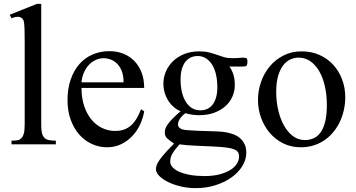

<svg xmlns="http://www.w3.org/2000/svg" viewBox="-20 -742 1831 987"><path d="M267.1 0V-19Q252 -19 241.7 -20.3Q231.4 -21.5 224.4 -23.7Q217.3 -25.9 212.9 -29.3Q208.5 -32.7 205.1 -37.1Q201.7 -41.5 199.2 -46.9Q196.8 -52.2 195.1 -60.1Q193.4 -67.9 192.6 -78.6Q191.9 -89.4 191.9 -105V-722.2H169.9L29.8 -666L39.1 -647.9Q49.8 -652.3 57.9 -654.1Q65.9 -655.8 71.8 -655.8Q78.1 -655.8 83 -653.8Q87.9 -651.9 92.8 -648.9Q96.7 -645 99.4 -640.6Q102.1 -636.2 103.8 -624Q105.5 -611.8 106.2 -589.1Q106.9 -566.4 106.9 -526.9V-105Q106.9 -72.8 103 -57.6Q99.1 -42.5 92.8 -35.2Q88.9 -29.8 84.2 -26.6Q79.6 -23.4 73.5 -21.7Q67.4 -20 59.1 -19.5Q50.8 -19 39.1 -19V0Z M721.2 -169.9 705.1 -180.2Q692.4 -147.9 678.2 -126.5Q664.1 -105 647.2 -92Q630.4 -79.1 610.8 -73.7Q591.3 -68.4 568.8 -68.8Q534.7 -69.3 503.9 -84.5Q473.1 -99.6 449.7 -127.9Q426.3 -156.2 412.6 -197.3Q398.9 -238.3 398.9 -290H721.2Q721.2 -334.5 707.8 -369.4Q694.3 -404.3 670.4 -428.7Q646.5 -453.1 613.8 -466.1Q581.1 -479 543 -479Q495.6 -479 456.1 -461.9Q416.5 -444.8 387.9 -412.4Q359.4 -379.9 343.3 -333Q327.1 -286.1 327.1 -227.1Q327.1 -171.4 343.3 -126.7Q359.4 -82 387.2 -50.5Q415 -19 451.9 -2Q488.8 15.1 530.3 15.1Q570.3 15.1 603.3 -1Q636.2 -17.1 660.6 -43.2Q685.1 -69.3 700.4 -102.5Q715.8 -135.7 721.2 -169.9ZM615.2 -318.8H398.9Q401.9 -348.6 412.6 -371.8Q423.3 -395 439.2 -410.9Q455.1 -426.8 474.4 -434.8Q493.7 -442.9 514.2 -442.9Q526.9 -442.9 544.2 -437.7Q561.5 -432.6 577.4 -418.9Q593.3 -405.3 604.2 -381.1Q615.2 -356.9 615.2 -318.8Z M1252 -423.8Q1252 -442.4 1245.1 -443.8Q1237.8 -445.3 1231.7 -445.6Q1225.6 -445.8 1218 -445.1Q1210.4 -444.3 1200 -443.6Q1189.5 -442.9 1173.8 -442.9Q1149.9 -442.9 1131.8 -448.2Q1113.8 -453.6 1095.5 -460.2Q1077.1 -466.8 1055.9 -472.4Q1034.7 -478 1004.9 -478Q961.4 -478 927 -464.1Q892.6 -450.2 868.9 -427Q845.2 -403.8 832.5 -373.8Q819.8 -343.8 819.8 -311Q819.8 -290 825.4 -269Q831.1 -248 842 -229.2Q853 -210.4 869.6 -195.1Q886.2 -179.7 908.2 -169.9Q881.8 -147.5 866 -130.9Q850.1 -114.3 841.3 -101.6Q832.5 -88.9 829.8 -78.9Q827.1 -68.8 827.1 -60.1Q827.1 -42 839.4 -30.5Q851.6 -19 875 -3.9Q847.7 23.4 829.6 43.7Q811.5 64 800.8 79.3Q790 94.7 785.9 106.2Q781.7 117.7 781.7 127.9Q781.7 145.5 799.1 162.8Q816.4 180.2 845 194.1Q873.5 208 910.4 216.6Q947.3 225.1 985.8 225.1Q1041.5 225.1 1089.1 209.7Q1136.7 194.3 1171.6 168.9Q1206.5 143.6 1226.3 110.8Q1246.1 78.1 1246.1 43Q1246.1 16.1 1236.6 -2.4Q1227.1 -21 1212.2 -33.2Q1197.3 -45.4 1178.7 -52Q1160.2 -58.6 1142.1 -61.8Q1124 -64.9 1108.4 -65.7Q1092.8 -66.4 1084 -66.9Q1027.3 -68.4 993.9 -69.8Q960.4 -71.3 941.9 -73Q923.3 -74.7 915.5 -77.6Q907.7 -80.6 902.8 -85Q895 -92.3 894.8 -102.1Q894.5 -111.8 899.7 -122.3Q904.8 -132.8 913.8 -142.8Q922.9 -152.8 933.1 -160.2Q951.2 -154.8 969 -152.3Q986.8 -149.9 1003.9 -149.9Q1047.4 -149.9 1081.5 -162.6Q1115.7 -175.3 1139.4 -196.8Q1163.1 -218.3 1175.3 -246.8Q1187.5 -275.4 1187 -307.1Q1187 -335.9 1179.7 -358.9Q1172.4 -381.8 1159.2 -399.9H1218.8Q1219.7 -399.9 1224.6 -399.9Q1230 -399.9 1237.1 -400.6Q1244.1 -401.4 1247.1 -403.8Q1250 -407.2 1251 -414.1Q1252 -420.9 1252 -423.8ZM1097.2 -293.9Q1097.2 -262.2 1090.3 -239.7Q1083.5 -217.3 1071.8 -202.9Q1060.1 -188.5 1044.2 -181.6Q1028.3 -174.8 1009.8 -174.8Q985.4 -174.8 966.6 -186.5Q947.8 -198.2 934.8 -219.2Q921.9 -240.2 915 -269.3Q908.2 -298.3 908.2 -333Q908.2 -364.7 915 -387.7Q921.9 -410.6 933.8 -425.3Q945.8 -439.9 961.9 -447Q978 -454.1 996.1 -454.1Q1019.5 -454.1 1038.3 -442.4Q1057.1 -430.7 1070.3 -409.7Q1083.5 -388.7 1090.3 -359.1Q1097.2 -329.6 1097.2 -293.9ZM1209 62Q1209 80.6 1198.2 98.6Q1187.5 116.7 1165.3 130.9Q1143.1 145 1109.6 154.1Q1076.2 163.1 1030.8 163.1Q991.7 163.1 959.5 157.5Q927.2 151.9 904.1 142.1Q880.9 132.3 867.9 118.7Q855 105 855 88.9Q855 77.1 858.2 66.4Q861.3 55.7 867.7 45.2Q874 34.7 882.8 23.7Q891.6 12.7 902.8 0Q933.6 4.4 977.5 6.6Q1021.5 8.8 1079.1 11.2Q1119.1 13.2 1144.5 16.6Q1169.9 20 1184.1 25.9Q1198.2 31.7 1203.6 40.8Q1209 49.8 1209 62Z M1754.9 -241.2Q1754.9 -291 1738.5 -334.2Q1722.2 -377.4 1692.6 -409.4Q1663.1 -441.4 1621.8 -459.7Q1580.6 -478 1530.8 -478Q1478.5 -478 1436.8 -456.5Q1395 -435.1 1366 -399.9Q1336.9 -364.7 1321.5 -319.8Q1306.2 -274.9 1306.2 -228Q1306.2 -179.7 1322.3 -135.7Q1338.4 -91.8 1367.4 -58.1Q1396.5 -24.4 1436.8 -4.6Q1477.1 15.1 1525.9 15.1Q1564 15.1 1595.7 4.4Q1627.4 -6.3 1652.8 -24.7Q1678.2 -43 1697.5 -67.9Q1716.8 -92.8 1729.5 -121.3Q1742.2 -149.9 1748.5 -180.7Q1754.9 -211.4 1754.9 -241.2ZM1660.2 -202.1Q1660.2 -152.3 1651.9 -117.9Q1643.6 -83.5 1628.7 -62.3Q1613.8 -41 1592.8 -31.5Q1571.8 -22 1546.9 -22Q1513.7 -22 1486.6 -42Q1459.5 -62 1440.2 -96.2Q1420.9 -130.4 1410.4 -175.3Q1399.9 -220.2 1399.9 -270Q1399.9 -320.3 1410.4 -354.2Q1420.9 -388.2 1437.5 -408.4Q1454.1 -428.7 1474.6 -437.3Q1495.1 -445.8 1515.1 -445.8Q1548.8 -445.8 1575.7 -427Q1602.5 -408.2 1621.3 -375.5Q1640.1 -342.8 1650.1 -298.3Q1660.2 -253.9 1660.2 -202.1Z"/></svg>

Font: Galatia SIL
Style: Regular
Weight: 400
Designer: Development by SIL's NRSI team
Version: Version 2.1